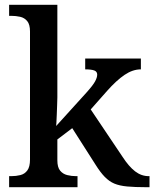

<svg xmlns="http://www.w3.org/2000/svg" viewBox="-20 -780 643 800"><path d="M18 0V-46H27Q47 -46 65 -50.5Q83 -55 94 -70Q105 -85 105 -115V-649Q105 -678 93.5 -692Q82 -706 64 -710Q46 -714 27 -714H18V-760H219V-374Q219 -361 218 -341Q217 -321 216.5 -301.5Q216 -282 215 -268.5Q214 -255 214 -255L340 -394Q367 -424 376 -440.5Q385 -457 385 -469Q385 -482 372.5 -486.5Q360 -491 335 -491V-536H567V-491Q533 -491 499 -468Q465 -445 426 -401L358 -324L491 -126Q517 -86 543 -66Q569 -46 600 -46H603V0H589Q542 0 510 -3Q478 -6 456.5 -15Q435 -24 416.5 -43Q398 -62 378 -94L281 -246L219 -199V-112Q219 -83 230.5 -69Q242 -55 260 -50.5Q278 -46 297 -46H303V0Z"/></svg>

Font: Noto Nastaliq Urdu Medium
Style: Regular
Weight: 500
Designer: Monotype Design Team (Patrick Giasson: type design, Kamal Mansour: OpenType code, Glenda Bellarosa). Updated by Simon Co
Foundry: Monotype Imaging Inc., Simon Cozens
Version: Version 3.007